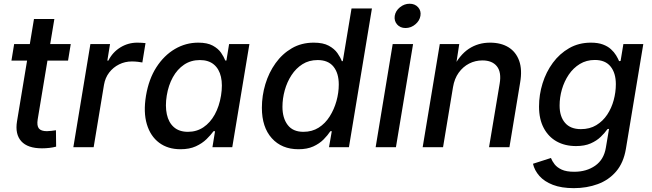

<svg xmlns="http://www.w3.org/2000/svg" viewBox="-20 -772 3419 1007"><path d="M351.1 -541 336.9 -454.1H40L54.2 -541ZM158.2 -672.4H265.1L177.7 -146Q172.4 -112.8 183.8 -98.4Q195.3 -84 226.1 -84Q235.4 -84 249.3 -85.7Q263.2 -87.4 273.4 -88.9L274.4 -2.9Q258.3 1.5 238.8 3.7Q219.2 5.9 200.2 5.9Q125 5.9 91.6 -31.2Q58.1 -68.4 69.3 -136.2Z M364.7 0 454.1 -541H557.1L543 -454.1H548.3Q570.3 -498 611.1 -523.2Q651.9 -548.3 699.7 -548.3Q710.4 -548.3 722.9 -547.6Q735.4 -546.9 743.2 -545.9L726.6 -444.3Q719.2 -445.8 703.6 -447.8Q688 -449.7 671.4 -449.7Q635.7 -449.7 604.7 -434.3Q573.7 -418.9 552.7 -391.6Q531.7 -364.3 525.4 -327.1L471.2 0Z M926.8 10.7Q860.4 10.7 814.7 -23.4Q769 -57.6 750.2 -120.4Q731.4 -183.1 745.6 -269.5Q760.3 -357.4 800.3 -419.4Q840.3 -481.4 897.2 -514.9Q954.1 -548.3 1020 -548.3Q1067.4 -548.3 1095.9 -532.7Q1124.5 -517.1 1139.4 -495.4Q1154.3 -473.6 1161.6 -454.6H1167.5L1181.6 -541H1288.1L1198.2 0H1094.2L1107.9 -84H1100.1Q1085.4 -64 1063 -42Q1040.5 -20 1007.1 -4.6Q973.6 10.7 926.8 10.7ZM965.8 -80.6Q1011.2 -80.6 1046.9 -104.5Q1082.5 -128.4 1106.2 -171.1Q1129.9 -213.9 1139.2 -270.5Q1148.4 -327.1 1138.9 -368.9Q1129.4 -410.6 1101.6 -433.8Q1073.7 -457 1028.3 -457Q981.4 -457 945.6 -432.9Q909.7 -408.7 886.5 -366.7Q863.3 -324.7 854.5 -270.5Q845.7 -215.8 855 -172.6Q864.3 -129.4 892.1 -105Q919.9 -80.6 965.8 -80.6Z M1545.4 10.7Q1457.5 10.7 1405.5 -47.1Q1353.5 -105 1353.5 -206.5Q1353.5 -270 1371.8 -330.8Q1390.1 -391.6 1425.3 -440.7Q1460.4 -489.7 1510.7 -519Q1561 -548.3 1625.5 -548.3Q1674.8 -548.3 1704.3 -532.2Q1733.9 -516.1 1749.8 -493.4Q1765.6 -470.7 1772.9 -451.2H1777.8L1823.7 -727.5H1930.7L1810.1 0H1705.6L1720.2 -84H1712.9Q1698.7 -62.5 1677 -40.5Q1655.3 -18.6 1623 -3.9Q1590.8 10.7 1545.4 10.7ZM1571.3 -80.6Q1616.7 -80.6 1651.4 -102.5Q1686 -124.5 1709.2 -161.4Q1732.4 -198.2 1744.6 -241.9Q1756.8 -285.6 1756.8 -329.1Q1756.8 -388.2 1729 -422.6Q1701.2 -457 1646 -457Q1600.6 -457 1566.4 -435.3Q1532.2 -413.6 1508.8 -377.7Q1485.4 -341.8 1473.4 -298.3Q1461.4 -254.9 1461.4 -211.9Q1461.4 -152.8 1488.8 -116.7Q1516.1 -80.6 1571.3 -80.6Z M1950.2 0 2039.6 -541H2146.5L2056.6 0ZM2106.9 -625Q2079.1 -625 2062.7 -643.8Q2046.4 -662.6 2050.3 -689Q2054.7 -715.3 2077.6 -733.9Q2100.6 -752.4 2128.4 -752.4Q2156.2 -752.4 2172.9 -733.9Q2189.5 -715.3 2185.1 -689Q2180.7 -662.6 2157.7 -643.8Q2134.8 -625 2106.9 -625Z M2356 -315.4 2303.7 0H2196.8L2286.6 -541H2388.7L2368.2 -408.2L2354 -411.6Q2389.6 -483.4 2438.7 -515.9Q2487.8 -548.3 2550.3 -548.3Q2607.4 -548.3 2646.7 -524.2Q2686 -500 2702.9 -453.4Q2719.7 -406.7 2708 -338.9L2651.9 0H2544.9L2600.6 -333Q2610.8 -393.1 2586.2 -424.1Q2561.5 -455.1 2510.3 -455.1Q2472.7 -455.1 2440.4 -438.5Q2408.2 -421.9 2385.7 -390.6Q2363.3 -359.4 2356 -315.4Z M2989.7 214.8Q2924.8 214.8 2879.9 197.5Q2835 180.2 2809.1 150.9Q2783.2 121.6 2775.4 86.9L2869.6 56.6Q2876 73.2 2888.9 89.8Q2901.9 106.4 2926.3 117.7Q2950.7 128.9 2991.7 128.9Q3056.2 128.9 3101.8 96.9Q3147.5 64.9 3157.7 2L3174.3 -96.2L3166 -94.7Q3151.9 -74.7 3130.6 -54.2Q3109.4 -33.7 3077.9 -19.8Q3046.4 -5.9 3001 -5.9Q2943.4 -5.9 2899.9 -30Q2856.4 -54.2 2831.8 -100.6Q2807.1 -147 2807.1 -212.9Q2807.1 -275.4 2825.7 -335Q2844.2 -394.5 2879.6 -442.6Q2915 -490.7 2965.3 -519.5Q3015.6 -548.3 3079.1 -548.3Q3116.2 -548.3 3141.8 -538.8Q3167.5 -529.3 3184.3 -513.9Q3201.2 -498.5 3211.2 -481.9Q3221.2 -465.3 3227.1 -451.2L3234.9 -452.6L3249.5 -541H3354L3262.7 8.8Q3250.5 81.5 3211.7 127Q3172.9 172.4 3115.2 193.6Q3057.6 214.8 2989.7 214.8ZM3026.9 -94.7Q3073.2 -94.7 3107.7 -115.7Q3142.1 -136.7 3164.8 -170.9Q3187.5 -205.1 3198.7 -246.8Q3210 -288.6 3210 -330.6Q3210 -388.7 3182.4 -423.1Q3154.8 -457.5 3099.6 -457.5Q3055.7 -457.5 3021.2 -436.5Q2986.8 -415.5 2963.1 -380.6Q2939.5 -345.7 2927.2 -303.5Q2915 -261.2 2915 -218.3Q2915 -161.1 2943.4 -127.9Q2971.7 -94.7 3026.9 -94.7Z"/></svg>

Font: Inter 17pt Medium
Style: Italic
Weight: 500
Italic angle: -9.3988°
Version: Version 4.001;git-66647c0bb